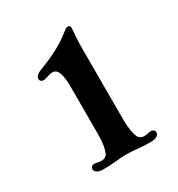

<svg xmlns="http://www.w3.org/2000/svg" viewBox="-119 -845 574 618"><g transform="rotate(-30 168.0 -536.0)"><path d="M88.4 -308.6C104 -308.6 118.7 -309.1 133.3 -310.5C148.4 -312 163.1 -313.5 177.7 -313.5C192.4 -313.5 208 -312 223.1 -310.5C237.8 -309.1 252.4 -308.6 268.1 -308.6C287.6 -308.6 297.4 -317.4 297.4 -326.7C297.4 -332.5 292.5 -338.9 283.2 -338.9C279.3 -338.9 275.4 -337.9 270.5 -336.9C266.6 -335.9 261.7 -335.4 256.8 -335.4C248.5 -335.4 240.2 -339.4 236.3 -346.7C230 -357.9 225.1 -383.8 225.1 -410.6V-669.9C225.1 -694.3 225.6 -710.9 226.6 -723.1C227.5 -737.3 229 -745.6 229 -754.9C229 -760.3 225.1 -764.2 219.2 -764.2C213.9 -764.2 210.9 -761.7 194.8 -749C170.9 -730 131.3 -707.5 80.1 -688.5C58.6 -680.7 53.7 -671.9 53.7 -665C53.7 -658.7 59.1 -653.3 65.4 -653.3C72.8 -653.3 79.1 -655.8 85 -657.7C90.8 -659.7 96.7 -661.1 103 -661.1C124 -661.1 131.3 -637.2 131.3 -587.9V-410.6C131.3 -383.8 126.5 -357.9 120.1 -346.7C116.2 -339.4 107.9 -335.4 99.6 -335.4C94.7 -335.4 89.8 -335.9 85.9 -336.9C81.1 -337.9 77.1 -338.9 73.2 -338.9C64 -338.9 59.1 -332.5 59.1 -326.7C59.1 -317.4 68.8 -308.6 88.4 -308.6Z"/></g></svg>

Font: Stoke
Style: Light
Weight: 300
Designer: Nicole Fally
Foundry: Nicole Fally
Version: Version 1.001